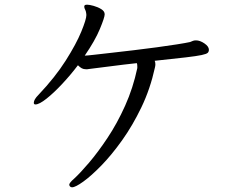

<svg xmlns="http://www.w3.org/2000/svg" viewBox="-20 -751 1040 818"><path d="M565 -468Q565 -473 564.5 -476Q564 -479 563 -482Q507 -476 454 -469Q401 -462 359 -457Q355 -456 352 -456Q349 -456 346 -456Q336 -456 328.5 -460Q321 -464 312 -473Q281 -432 245 -393.5Q209 -355 178 -330.5Q147 -306 131 -306Q124 -306 124 -313Q124 -327 144 -347Q215 -422 260 -493Q305 -564 326.5 -616.5Q348 -669 348 -687Q348 -689 347.5 -692Q347 -695 347 -696Q346 -704 342.5 -710.5Q339 -717 339 -722Q339 -726 340 -727Q341 -731 352 -731Q361 -731 379 -726Q397 -721 411.5 -712Q426 -703 426 -690Q426 -677 405.5 -627.5Q385 -578 341 -514Q349 -514 379.5 -517.5Q410 -521 454.5 -526Q499 -531 549.5 -537Q600 -543 648 -549.5Q696 -556 734 -562Q772 -568 790 -572Q796 -574 801 -576.5Q806 -579 815 -579Q832 -579 851 -566Q870 -553 870 -539Q870 -531 865 -526Q860 -521 839 -516.5Q818 -512 771 -506.5Q724 -501 639 -492Q642 -486 642 -477Q642 -474 641.5 -470.5Q641 -467 640 -463Q620 -372 582.5 -294Q545 -216 500 -153Q455 -90 411.5 -45.5Q368 -1 334.5 23Q301 47 287 47Q281 47 278 43Q275 39 275 36Q275 28 297 9Q322 -14 359.5 -58Q397 -102 438 -163.5Q479 -225 513 -300.5Q547 -376 565 -461Z"/></svg>

Font: Moon Stars Kai HW
Style: Regular
Weight: 400
Designer: GuiWonder
Version: Version 1.101